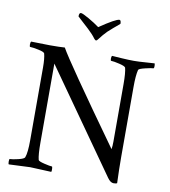

<svg xmlns="http://www.w3.org/2000/svg" viewBox="-91 -916 886 999"><g transform="rotate(10 352.0 -416.5)"><path d="M538.1 -511.7Q538.1 -571.3 531.2 -597.7Q528.3 -605.5 497.6 -612.8Q466.8 -620.1 454.1 -620.1Q450.2 -620.1 450.2 -631.3Q450.2 -642.6 454.1 -646.5Q466.8 -645.5 504.9 -643.1Q543 -640.6 569.3 -640.6Q594.7 -640.6 633.3 -643.6Q671.9 -646.5 678.7 -646.5Q680.7 -640.6 680.7 -631.8Q680.7 -620.1 676.8 -620.1Q667 -620.1 634.3 -612.3Q601.6 -604.5 599.6 -597.7Q591.8 -567.4 591.8 -506.8V-135.7Q591.8 -75.2 594.7 1Q590.8 4.9 576.2 4.9Q559.6 4.9 543.9 -17.6L165 -554.7V-137.7Q165 -73.2 171.9 -46.9Q173.8 -40 204.6 -32.7Q235.4 -25.4 245.1 -25.4Q248 -25.4 248.5 -13.7Q249 -2 247.1 2.9Q149.4 -2 134.8 -2L22.5 2.9Q19.5 0 19.5 -11.7Q19.5 -25.4 22.5 -25.4Q36.1 -25.4 66.9 -32.7Q97.7 -40 100.6 -48.8Q110.4 -74.2 110.4 -140.6V-524.4Q110.4 -572.3 103.5 -597.7Q100.6 -605.5 70.3 -611.8Q40 -618.2 26.4 -618.2Q22.5 -618.2 22.5 -630.4Q22.5 -642.6 26.4 -646.5Q102.5 -644.5 126 -644.5Q176.8 -644.5 204.1 -646.5Q240.2 -580.1 535.2 -168Q538.1 -184.6 538.1 -208ZM356.4 -781.2Q440.4 -837.9 459 -837.9Q467.8 -837.9 467.8 -818.4Q467.8 -817.4 459 -810.5Q450.2 -803.7 435.1 -790.5Q419.9 -777.3 407.2 -765.6Q387.7 -746.1 367.2 -718.8Q362.3 -710.9 356.4 -710.9Q353.5 -710.9 346.7 -718.8Q333 -738.3 305.7 -763.7Q292 -776.4 271 -795.4Q250 -814.5 246.1 -818.4Q246.1 -837.9 255.9 -837.9Q264.6 -837.9 298.8 -818.4Q333 -798.8 356.4 -781.2Z"/></g></svg>

Font: Crimson Text
Style: Regular
Weight: 400
Version: Version 0.13